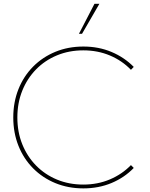

<svg xmlns="http://www.w3.org/2000/svg" viewBox="-20 -997 804 1031"><path d="M420.4 -815.4H403.8L487.3 -976.6H513.7ZM698.2 -95.2Q648.4 -43.5 579.1 -14.4Q509.8 14.6 427.7 14.6Q346.2 14.6 277.3 -13.7Q208.5 -42 157.7 -93.3Q106.9 -144.5 79.1 -214.1Q51.3 -283.7 51.3 -366.2Q51.3 -448.7 79.1 -518.3Q106.9 -587.9 157.7 -639.2Q208.5 -690.4 277.3 -718.8Q346.2 -747.1 427.7 -747.1Q509.8 -747.1 578.9 -718Q647.9 -689 698.2 -637.7L683.1 -622.1Q635.7 -671.4 570.3 -699Q504.9 -726.6 427.2 -726.6Q350.6 -726.6 285.9 -699.7Q221.2 -672.9 173.6 -624.3Q126 -575.7 99.6 -510Q73.2 -444.3 73.2 -366.2Q73.2 -288.1 99.6 -222.4Q126 -156.7 173.6 -108.2Q221.2 -59.6 285.9 -32.7Q350.6 -5.9 427.2 -5.9Q504.9 -5.9 570.3 -33.7Q635.7 -61.5 683.1 -110.4Z"/></svg>

Font: Kumbh Sans Thin
Style: Regular
Weight: 250
Version: Version 1.004